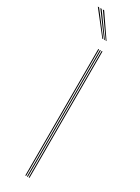

<svg xmlns="http://www.w3.org/2000/svg" viewBox="-232 -769 576 789"><g transform="rotate(30 55.5 -375.0)"><path d="M76 0V-600H80V0ZM60 0V-600H64V0ZM68 0V-600H72V0ZM53.2 -645 -28.8 -750H-22.8L57.2 -645ZM61.2 -645 -16.8 -750H-10.8L65.2 -645ZM69.2 -645 -4.8 -750H1.2L73.2 -645Z"/></g></svg>

Font: Big Shoulders Inline Display SC Thin
Style: Regular
Weight: 100
Designer: Patric King
Foundry: XO Type Co
Version: Version 2.002